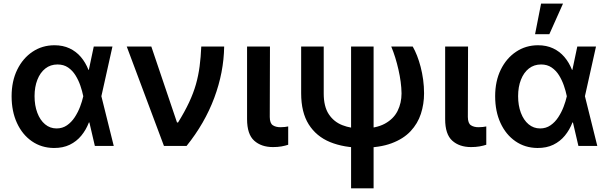

<svg xmlns="http://www.w3.org/2000/svg" viewBox="-20 -801 3343 1054"><path d="M275.9 11.4Q207.4 10.7 155 -25.6Q102.6 -61.8 73.2 -125.7Q43.7 -189.6 43.7 -272.7Q43.7 -355.5 74.6 -418.5Q105.5 -481.5 158.7 -517Q212 -552.6 279.1 -552.6Q325.3 -552.6 361.5 -535.7Q397.7 -518.8 423.7 -488.5Q449.6 -458.1 465.6 -417.6H506.7L536.2 -274.1L604.4 0H500.7L436.8 -274.1Q431.5 -300.8 421.2 -330.8Q410.9 -360.8 394.5 -387.3Q378.2 -413.7 353.9 -430.4Q329.5 -447.1 295.8 -447.1Q257.1 -447.1 228.9 -424.9Q200.6 -402.7 185.2 -363.3Q169.7 -323.9 169.7 -273.1Q169.7 -222.3 184.8 -182Q199.9 -141.7 227.3 -118.8Q254.6 -95.9 290.5 -95.9Q322.8 -95.9 347.7 -113.1Q372.5 -130.3 390.3 -157.5Q408 -184.7 419.6 -215Q431.1 -245.4 436.8 -271.3L494.7 -545.5H597.3L536.2 -271.3L506.7 -128.6H468Q452.4 -88.1 426.3 -56.3Q400.2 -24.5 362.9 -6.4Q325.6 11.7 275.9 11.4Z M880 0 675.8 -545.5H810.7L951.7 -128.6H957.4Q994.3 -188.2 1018.1 -239.2Q1041.9 -290.1 1055.6 -338.2Q1069.2 -386.4 1075.8 -436.8Q1082.4 -487.2 1084.9 -545.5H1210.6Q1208.5 -403.8 1156.2 -263.8Q1104 -123.9 1004.3 0Z M1336.3 -545.5H1462L1460.9 -158.7Q1461.3 -124.3 1477.6 -113.5Q1494 -102.6 1519.9 -102.6Q1533 -102.6 1544 -104Q1555 -105.5 1562.1 -106.9V-6.4Q1546.5 -1.1 1525.4 2.7Q1504.3 6.4 1478.7 6.4Q1414.4 6.4 1375.4 -28.8Q1336.3 -63.9 1336.3 -147Z M1633.2 -545.5H1757.1V-287.6Q1757.1 -216.3 1784.8 -174.2Q1812.5 -132.1 1859.6 -113.8Q1906.6 -95.5 1964.1 -95.5Q2043.7 -95.5 2092.2 -121.8Q2140.6 -148.1 2162.5 -191.9Q2184.3 -235.8 2184.3 -288.4Q2183.9 -318.9 2179.5 -351.9Q2175.1 -384.9 2167.4 -418.5Q2159.8 -452.1 2149.9 -484.4Q2139.9 -516.7 2127.8 -545.5H2245.7Q2258.2 -523.8 2269.4 -495.4Q2280.5 -467 2289.2 -433.6Q2297.9 -400.2 2302.9 -363.5Q2307.9 -326.7 2307.9 -288.4Q2307.9 -229.8 2290.5 -176.1Q2273.1 -122.5 2233.8 -80.6Q2194.6 -38.7 2129.4 -14.4Q2064.3 9.9 1969.1 9.9Q1867.5 9.9 1791.9 -21.1Q1716.3 -52.2 1674.7 -118.3Q1633.2 -184.3 1633.2 -289.1ZM1907.3 -545.5H2030.9V233H1907.3Z M2423.7 -545.5H2549.4L2548.3 -158.7Q2548.7 -124.3 2565 -113.5Q2581.3 -102.6 2607.2 -102.6Q2620.4 -102.6 2631.4 -104Q2642.4 -105.5 2649.5 -106.9V-6.4Q2633.9 -1.1 2612.7 2.7Q2591.6 6.4 2566.1 6.4Q2501.8 6.4 2462.7 -28.8Q2423.7 -63.9 2423.7 -147Z M2930.4 11.4Q2861.9 10.7 2809.5 -25.6Q2757.1 -61.8 2727.6 -125.7Q2698.2 -189.6 2698.2 -272.7Q2698.2 -355.5 2729 -418.5Q2759.9 -481.5 2813.2 -517Q2866.5 -552.6 2933.6 -552.6Q2979.8 -552.6 3016 -535.7Q3052.2 -518.8 3078.1 -488.5Q3104 -458.1 3120 -417.6H3161.2L3190.7 -274.1L3258.9 0H3155.2L3091.3 -274.1Q3085.9 -300.8 3075.6 -330.8Q3065.3 -360.8 3049 -387.3Q3032.7 -413.7 3008.3 -430.4Q2984 -447.1 2950.3 -447.1Q2911.6 -447.1 2883.3 -424.9Q2855.1 -402.7 2839.7 -363.3Q2824.2 -323.9 2824.2 -273.1Q2824.2 -222.3 2839.3 -182Q2854.4 -141.7 2881.7 -118.8Q2909.1 -95.9 2945 -95.9Q2977.3 -95.9 3002.1 -113.1Q3027 -130.3 3044.7 -157.5Q3062.5 -184.7 3074 -215Q3085.6 -245.4 3091.3 -271.3L3149.1 -545.5H3251.8L3190.7 -271.3L3161.2 -128.6H3122.5Q3106.9 -88.1 3080.8 -56.3Q3054.7 -24.5 3017.4 -6.4Q2980.1 11.7 2930.4 11.4ZM2917.3 -613.3 2950.3 -781.2H3070.7L2995.7 -613.3Z"/></svg>

Font: InterMG SemiBold
Style: Regular
Weight: 600
Designer: Rasmus Andersson
Foundry: rsms
Version: Version 3.019;December 26, 2023;FontCreator 15.0.0.2955 64-b